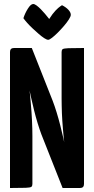

<svg xmlns="http://www.w3.org/2000/svg" viewBox="-20 -940 470 960"><path d="M293 0 187 -268Q178 -292 168.5 -323Q159 -354 150.5 -388Q142 -422 135 -454Q128 -486 122.5 -512Q117 -538 114 -553.5Q111 -569 111 -569L45 -635L50 -700H139L243 -437Q253 -411 263 -378.5Q273 -346 281.5 -312.5Q290 -279 297 -248Q304 -217 309 -192Q314 -167 317 -152.5Q320 -138 320 -138L388 -65L380 0ZM30 0V-680Q30 -700 50 -700L142 -680L125 -511Q128 -490 130 -468Q132 -446 134 -423.5Q136 -401 137.5 -379.5Q139 -358 140 -337Q141 -316 141.5 -296.5Q142 -277 142 -260V-20Q142 -10 137 -6Q132 -2 109 -1Q86 0 30 0ZM380 0 288 -20 303 -212Q300 -235 298 -256.5Q296 -278 294.5 -298Q293 -318 291.5 -337Q290 -356 289.5 -374.5Q289 -393 288.5 -411Q288 -429 288 -447V-680Q288 -690 293 -694Q298 -698 321.5 -699Q345 -700 400 -700V-20Q400 0 380 0ZM221 -741Q214 -741 201.5 -749Q189 -757 174 -770Q159 -783 143.5 -797.5Q128 -812 116 -825.5Q104 -839 97 -849Q105 -874 119.5 -897Q134 -920 146 -920Q153 -920 163 -912.5Q173 -905 184 -894Q195 -883 204.5 -871.5Q214 -860 220 -852.5Q226 -845 226 -845Q243 -872 257.5 -887Q272 -902 281 -908Q290 -914 290 -914Q310 -904 322 -891Q334 -878 334 -866Q334 -858 324.5 -843Q315 -828 300 -810.5Q285 -793 269 -777Q253 -761 240 -751Q227 -741 221 -741Z"/></svg>

Font: Yanone Kaffeesatz ExtraLight
Style: Bold
Weight: 700
Version: Version 2.003